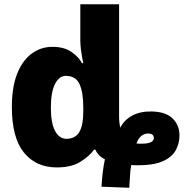

<svg xmlns="http://www.w3.org/2000/svg" viewBox="-20 -780 867 906"><path d="M590 106 459 101Q463 27 475 -28Q456 -38 445 -50.5Q434 -63 430 -74H424Q401 -42 358.5 -16Q316 10 248 10Q150 10 93 -60Q36 -130 36 -275Q36 -369 61 -432Q86 -495 129.5 -527Q173 -559 227 -559Q282 -559 316.5 -535.5Q351 -512 367 -482H373Q372 -486 368.5 -504Q365 -522 362 -545.5Q359 -569 359 -588V-760H542V-230Q542 -214 543.5 -201Q545 -188 547 -177Q566 -214 604 -234.5Q642 -255 695 -254Q762 -253 794.5 -221Q827 -189 827 -141Q827 -104 809.5 -71.5Q792 -39 749 -19.5Q706 0 629 0Q622 0 613 -0.5Q604 -1 599 -1Q595 23 593.5 49Q592 75 590 106ZM293 -125Q335 -125 354 -156.5Q373 -188 373 -255V-272Q373 -345 355 -383.5Q337 -422 290 -422Q259 -422 239.5 -383.5Q220 -345 220 -272Q220 -199 240 -162Q260 -125 293 -125ZM647 -102Q678 -102 692 -109Q706 -116 706 -129Q706 -140 698.5 -145Q691 -150 680 -150Q641 -150 624 -103Q629 -102 635.5 -102Q642 -102 647 -102Z"/></svg>

Font: Noto Sans Disp ExtBd
Style: Regular
Weight: 800
Designer: Monotype Design Team
Foundry: Monotype Imaging Inc.
Version: Version 2.000;GOOG;noto-source:20170915:90ef993387c0; ttfaut